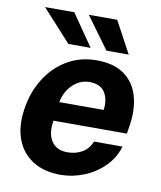

<svg xmlns="http://www.w3.org/2000/svg" viewBox="-83 -789 728 866"><g transform="rotate(10 281.5 -356.5)"><path d="M253 10Q178 10 126.2 -22.2Q74.5 -54.5 51.8 -113.5Q29 -172.5 41 -252.5Q52 -330 90 -392.2Q128 -454.5 188.2 -490.8Q248.5 -527 325.5 -527Q402.5 -527 450 -493.8Q497.5 -460.5 515.5 -401.2Q533.5 -342 522 -264.5L515.5 -225H179.5Q169.5 -165.5 192.5 -130.5Q215.5 -95.5 266 -95.5Q302 -95.5 331.2 -111.5Q360.5 -127.5 376.5 -164H506.5Q490 -109 450 -70Q410 -31 358 -10.5Q306 10 253 10ZM191 -312H394Q401 -359 380.8 -392Q360.5 -425 310 -425Q278 -425 252.8 -408.5Q227.5 -392 211.5 -366.2Q195.5 -340.5 191 -312ZM383.5 -723 462 -577.5H360L253.5 -723ZM187 -723 287.5 -577.5H185.5L53 -723Z"/></g></svg>

Font: Public Sans
Style: Bold Italic
Weight: 700
Italic angle: -8°
Designer: The Public Sans project authors (U.S. Web Design System). Libre Franklin designed by Pablo Impallari and Rodrigo Fuenzal
Version: Version 1.008; ttfautohint (v1.8.1) -l 8 -r 50 -G 200 -x 14 